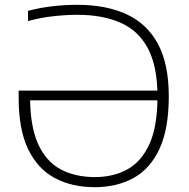

<svg xmlns="http://www.w3.org/2000/svg" viewBox="-20 -769 784 798"><path d="M374 9Q279 9 207.8 -29Q136.5 -67 97 -148.8Q57.5 -230.5 57.5 -363V-392.5H652V-352H85L105 -367.5Q105 -245 138 -171.5Q171 -98 231.5 -65.5Q292 -33 374.5 -33Q451.5 -33 510 -65.5Q568.5 -98 601.5 -171.2Q634.5 -244.5 634.5 -367.5Q634.5 -492.5 595.2 -567Q556 -641.5 481.2 -674.5Q406.5 -707.5 300.5 -707.5Q255 -707.5 201 -701.5Q147 -695.5 96.5 -681.5V-724Q148.5 -737.5 199.2 -743.2Q250 -749 301.5 -749Q420 -749 505 -710.2Q590 -671.5 635.8 -587.8Q681.5 -504 681.5 -368.5Q681.5 -233.5 642.8 -150.2Q604 -67 534.5 -29Q465 9 374 9Z"/></svg>

Font: Encode Sans SC SemiExpanded ExtraLight
Style: Regular
Weight: 250
Width: 6
Designer: Multiple Designers
Foundry: Impallari Type
Version: Version 3.002